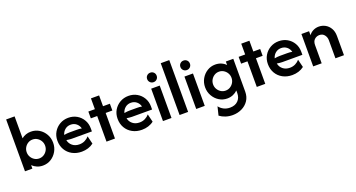

<svg xmlns="http://www.w3.org/2000/svg" viewBox="-51 -1384 4299 2321"><g transform="rotate(-20 2098.5 -223.0)"><path d="M280.6 9.7Q240.3 9.7 206.2 -4.9Q172.2 -19.4 146.5 -44.4V0H51.4V-666.7H160.4V-384.7Q184.7 -404.9 214.9 -415.6Q245.1 -426.4 280.6 -426.4Q338.9 -426.4 386.1 -397.2Q433.3 -368.1 461.5 -318.4Q489.6 -268.8 489.6 -208.3Q489.6 -148.6 461.5 -99Q433.3 -49.3 386.1 -19.8Q338.9 9.7 280.6 9.7ZM267.4 -86.8Q300.7 -86.8 327.4 -103.5Q354.2 -120.1 370.1 -147.6Q386.1 -175 386.1 -208.3Q386.1 -241.7 370.1 -269.1Q354.2 -296.5 327.4 -313.2Q300.7 -329.9 268.1 -329.9Q234.7 -329.9 208 -313.2Q181.2 -296.5 165.3 -269.1Q149.3 -241.7 149.3 -208.3Q149.3 -175 165.3 -147.6Q181.2 -120.1 208 -103.5Q234.7 -86.8 267.4 -86.8Z M779.9 12.5Q711.1 12.5 658 -16.7Q604.9 -45.8 575.3 -96.9Q545.8 -147.9 545.8 -212.5Q545.8 -275 574.7 -323.6Q603.5 -372.2 652.8 -400.7Q702.1 -429.2 761.8 -429.2Q822.9 -429.2 871.2 -401.4Q919.4 -373.6 947.9 -325.3Q976.4 -277.1 976.4 -216V-176.4H717.4Q700 -176.4 683.3 -178.5Q666.7 -180.6 650 -183.3Q658.3 -138.2 693.8 -109.4Q729.2 -80.6 782.6 -80.6Q822.2 -80.6 854.2 -96.9Q886.1 -113.2 906.9 -138.2L931.9 -36.1Q900.7 -11.8 861.8 0.3Q822.9 12.5 779.9 12.5ZM647.2 -250.7Q682.6 -257.6 717.4 -257.6H806.9Q825.7 -257.6 842.4 -256.6Q859 -255.6 874.3 -252.1Q863.9 -292.4 833.7 -316.7Q803.5 -341 761.1 -341Q719.4 -341 688.9 -316Q658.3 -291 647.2 -250.7Z M1100 0V-329.2H1018.1V-416.7H1102.1V-555.6H1206.9V-416.7H1295.1V-329.2H1209V0Z M1554.2 12.5Q1485.4 12.5 1432.3 -16.7Q1379.2 -45.8 1349.7 -96.9Q1320.1 -147.9 1320.1 -212.5Q1320.1 -275 1349 -323.6Q1377.8 -372.2 1427.1 -400.7Q1476.4 -429.2 1536.1 -429.2Q1597.2 -429.2 1645.5 -401.4Q1693.7 -373.6 1722.2 -325.3Q1750.7 -277.1 1750.7 -216V-176.4H1491.7Q1474.3 -176.4 1457.6 -178.5Q1441 -180.6 1424.3 -183.3Q1432.6 -138.2 1468.1 -109.4Q1503.5 -80.6 1556.9 -80.6Q1596.5 -80.6 1628.5 -96.9Q1660.4 -113.2 1681.2 -138.2L1706.2 -36.1Q1675 -11.8 1636.1 0.3Q1597.2 12.5 1554.2 12.5ZM1421.5 -250.7Q1456.9 -257.6 1491.7 -257.6H1581.2Q1600 -257.6 1616.7 -256.6Q1633.3 -255.6 1648.6 -252.1Q1638.2 -292.4 1608 -316.7Q1577.8 -341 1535.4 -341Q1493.7 -341 1463.2 -316Q1432.6 -291 1421.5 -250.7Z M1826.4 0V-416.7H1936.1V0ZM1881.2 -480.6Q1855.6 -480.6 1837.8 -498.3Q1820.1 -516 1820.1 -541.7Q1820.1 -568.1 1837.8 -585.4Q1855.6 -602.8 1881.2 -602.8Q1907.6 -602.8 1925 -585.4Q1942.4 -568.1 1942.4 -541.7Q1942.4 -516 1925 -498.3Q1907.6 -480.6 1881.2 -480.6Z M2040.3 0V-666.7H2150V0Z M2254.2 0V-416.7H2363.9V0ZM2309 -480.6Q2283.3 -480.6 2265.6 -498.3Q2247.9 -516 2247.9 -541.7Q2247.9 -568.1 2265.6 -585.4Q2283.3 -602.8 2309 -602.8Q2335.4 -602.8 2352.8 -585.4Q2370.1 -568.1 2370.1 -541.7Q2370.1 -516 2352.8 -498.3Q2335.4 -480.6 2309 -480.6Z M2645.8 220.8Q2597.2 220.8 2554.5 206.6Q2511.8 192.4 2479.9 168.1L2506.9 57.6Q2529.2 87.5 2564.9 106.2Q2600.7 125 2645.8 125Q2711.1 125 2748.6 87.5Q2786.1 50 2786.1 -9.7V-44.4Q2761.1 -19.4 2727.1 -4.9Q2693.1 9.7 2652.1 9.7Q2595.1 9.7 2547.9 -19.8Q2500.7 -49.3 2472.6 -99Q2444.4 -148.6 2444.4 -208.3Q2444.4 -268.8 2472.6 -318.1Q2500.7 -367.4 2547.9 -396.9Q2595.1 -426.4 2652.1 -426.4Q2693.1 -426.4 2727.8 -411.8Q2762.5 -397.2 2786.8 -371.5V-416.7H2882.6V4.2Q2882.6 72.2 2849.7 120.8Q2816.7 169.4 2762.5 195.1Q2708.3 220.8 2645.8 220.8ZM2665.3 -86.8Q2698.6 -86.8 2725.3 -103.5Q2752.1 -120.1 2768.1 -147.6Q2784 -175 2784 -208.3Q2784 -241.7 2768.1 -269.1Q2752.1 -296.5 2725.3 -313.2Q2698.6 -329.9 2666 -329.9Q2632.6 -329.9 2605.9 -313.2Q2579.2 -296.5 2563.2 -269.1Q2547.2 -241.7 2547.2 -208.3Q2547.2 -175 2563.2 -147.6Q2579.2 -120.1 2605.9 -103.5Q2632.6 -86.8 2665.3 -86.8Z M3033.3 0V-329.2H2951.4V-416.7H3035.4V-555.6H3140.3V-416.7H3228.5V-329.2H3142.4V0Z M3487.5 12.5Q3418.8 12.5 3365.6 -16.7Q3312.5 -45.8 3283 -96.9Q3253.5 -147.9 3253.5 -212.5Q3253.5 -275 3282.3 -323.6Q3311.1 -372.2 3360.4 -400.7Q3409.7 -429.2 3469.4 -429.2Q3530.6 -429.2 3578.8 -401.4Q3627.1 -373.6 3655.6 -325.3Q3684 -277.1 3684 -216V-176.4H3425Q3407.6 -176.4 3391 -178.5Q3374.3 -180.6 3357.6 -183.3Q3366 -138.2 3401.4 -109.4Q3436.8 -80.6 3490.3 -80.6Q3529.9 -80.6 3561.8 -96.9Q3593.8 -113.2 3614.6 -138.2L3639.6 -36.1Q3608.3 -11.8 3569.4 0.3Q3530.6 12.5 3487.5 12.5ZM3354.9 -250.7Q3390.3 -257.6 3425 -257.6H3514.6Q3533.3 -257.6 3550 -256.6Q3566.7 -255.6 3581.9 -252.1Q3571.5 -292.4 3541.3 -316.7Q3511.1 -341 3468.8 -341Q3427.1 -341 3396.5 -316Q3366 -291 3354.9 -250.7Z M3759 0V-416.7H3857.6V-365.3Q3879.9 -396.5 3913.5 -412.8Q3947.2 -429.2 3985.4 -429.2Q4029.9 -429.2 4068.4 -408Q4106.9 -386.8 4130.9 -345.8Q4154.9 -304.9 4154.9 -247.2V0H4045.1V-232.6Q4045.1 -270.8 4022.2 -300.7Q3999.3 -330.6 3956.9 -330.6Q3922.2 -330.6 3895.1 -306.6Q3868.1 -282.6 3868.1 -234V0Z"/></g></svg>

Font: Afacad SemiBold
Style: Regular
Weight: 600
Designer: Kristian Moeller
Foundry: Dicotype
Version: Version 1.000